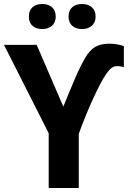

<svg xmlns="http://www.w3.org/2000/svg" viewBox="-20 -938 641 958"><path d="M124 -855C124 -813 153 -793 191 -793C227 -793 258 -813 258 -855C258 -899 227 -918 191 -918C153 -918 124 -899 124 -855ZM322 -855C322 -813 352 -793 389 -793C426 -793 457 -813 457 -855C457 -899 426 -918 389 -918C352 -918 322 -899 322 -855ZM296 -406 163 -714H0L223 -273V0H373V-270C415 -388 477 -522 508 -566C532 -601 546 -608 566 -608C578 -608 592 -605 598 -603V-708C576 -716 550 -720 525 -720C467 -720 434 -699 405 -649C370 -591 334 -498 296 -406Z"/></svg>

Font: Noto Sans Display
Style: Bold
Weight: 700
Designer: Monotype Design Team
Foundry: Monotype Imaging Inc.
Version: Version 1.900